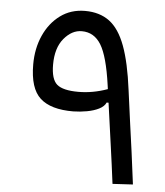

<svg xmlns="http://www.w3.org/2000/svg" viewBox="-51 -749 689 800"><g transform="rotate(5 293.0 -349.0)"><path d="M449.2 4.9Q439 -76.2 427.2 -159.4Q415.5 -242.7 403.3 -330.6H395.5Q388.2 -314 366.7 -303.2Q345.2 -292.5 316.9 -287.4Q288.6 -282.2 259.8 -281.7Q165.5 -281.2 121.1 -321.8Q76.7 -362.3 76.7 -462.4Q76.7 -529.3 101.1 -583.7Q125.5 -638.2 169.7 -670.7Q213.9 -703.1 272.9 -703.1Q334 -703.1 375 -672.6Q416 -642.1 441.7 -573.2Q467.3 -504.4 481.9 -390.1Q491.2 -318.4 499.8 -257.1Q508.3 -195.8 516.8 -134.3Q525.4 -72.8 534.2 0ZM395.5 -386.7Q394 -395.5 393.1 -403.8Q376.5 -522.5 347.4 -570.1Q318.4 -617.7 266.6 -617.7Q225.1 -617.7 192.1 -578.1Q159.2 -538.6 159.2 -468.8Q159.2 -407.7 184.1 -386.2Q209 -364.7 273.9 -364.7Q334 -364.7 395.5 -386.7Z"/></g></svg>

Font: Cascadia Code NF SemiLight
Style: Regular
Weight: 350
Monospace: yes
Designer: Aaron Bell
Foundry: Saja Typeworks
Version: Version 2404.023; ttfautohint (v1.8.4)